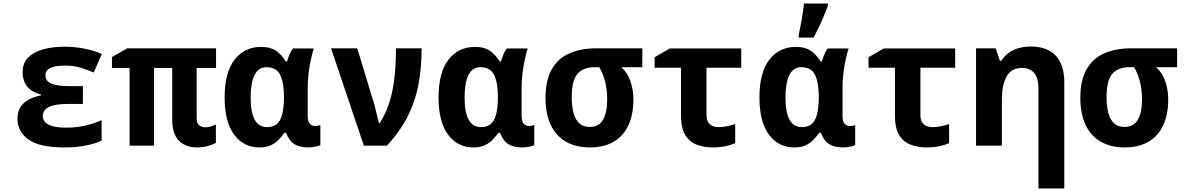

<svg xmlns="http://www.w3.org/2000/svg" viewBox="-20 -817 6640 1077"><path d="M341 10Q203 10 140.5 -34Q78 -78 78 -151Q78 -191 95 -217Q112 -243 141.5 -258.5Q171 -274 210 -282V-287Q176 -295 153 -312Q130 -329 118.5 -354.5Q107 -380 107 -412Q107 -464 138.5 -495Q170 -526 223 -540.5Q276 -555 341 -555Q398 -555 454 -544Q510 -533 551 -514L506 -410Q471 -425 433 -437Q395 -449 345 -449Q290 -449 262.5 -436Q235 -423 235 -395Q235 -362 268 -348Q301 -334 371 -334H445V-234H363Q287 -234 253.5 -216.5Q220 -199 220 -165Q220 -146 233.5 -131.5Q247 -117 276 -109Q305 -101 352 -101Q412 -101 464 -114Q516 -127 550 -143V-28Q513 -11 460.5 -0.5Q408 10 341 10Z M1085 10Q1022 10 984 -27.5Q946 -65 946 -147V-436H844V0H707V-436H608V-497L694 -546H1192V-436H1083V-153Q1083 -127 1096.5 -115Q1110 -103 1132 -103Q1146 -103 1161.5 -107.5Q1177 -112 1191 -119V-16Q1175 -6 1146 2Q1117 10 1085 10Z M1435 10Q1347 10 1293.5 -61.5Q1240 -133 1240 -271Q1240 -410 1295.5 -482Q1351 -554 1445 -554Q1495 -554 1526.5 -533.5Q1558 -513 1583 -472H1590Q1595 -489 1603 -509.5Q1611 -530 1623 -545H1740Q1733 -524 1725 -488.5Q1717 -453 1711.5 -411Q1706 -369 1706 -325V-168Q1706 -134 1718.5 -122Q1731 -110 1747 -110Q1755 -110 1764 -112Q1773 -114 1777 -115V-3Q1770 1 1749 5.5Q1728 10 1711 10Q1662 10 1632 -8Q1602 -26 1585 -72H1575Q1560 -50 1541 -31Q1522 -12 1496.5 -1Q1471 10 1435 10ZM1477 -104Q1512 -104 1532.5 -121Q1553 -138 1562.5 -174Q1572 -210 1573 -266V-272Q1573 -353 1552 -396.5Q1531 -440 1475 -440Q1430 -440 1408 -396.5Q1386 -353 1386 -270Q1386 -188 1408.5 -146Q1431 -104 1477 -104Z M2021 0 1837 -546H1984L2076 -243Q2081 -228 2086 -206Q2091 -184 2096.5 -162.5Q2102 -141 2106 -126H2110Q2143 -178 2163 -239Q2183 -300 2192 -375.5Q2201 -451 2201 -546H2345Q2345 -439 2328 -346Q2311 -253 2269 -168.5Q2227 -84 2151 0Z M2635 10Q2547 10 2493.5 -61.5Q2440 -133 2440 -271Q2440 -410 2495.5 -482Q2551 -554 2645 -554Q2695 -554 2726.5 -533.5Q2758 -513 2783 -472H2790Q2795 -489 2803 -509.5Q2811 -530 2823 -545H2940Q2933 -524 2925 -488.5Q2917 -453 2911.5 -411Q2906 -369 2906 -325V-168Q2906 -134 2918.5 -122Q2931 -110 2947 -110Q2955 -110 2964 -112Q2973 -114 2977 -115V-3Q2970 1 2949 5.5Q2928 10 2911 10Q2862 10 2832 -8Q2802 -26 2785 -72H2775Q2760 -50 2741 -31Q2722 -12 2696.5 -1Q2671 10 2635 10ZM2677 -104Q2712 -104 2732.5 -121Q2753 -138 2762.5 -174Q2772 -210 2773 -266V-272Q2773 -353 2752 -396.5Q2731 -440 2675 -440Q2630 -440 2608 -396.5Q2586 -353 2586 -270Q2586 -188 2608.5 -146Q2631 -104 2677 -104Z M3289 10Q3212 10 3156 -21.5Q3100 -53 3070 -115Q3040 -177 3040 -268Q3040 -366 3074.5 -427.5Q3109 -489 3173.5 -517.5Q3238 -546 3326 -546H3583V-440H3465Q3500 -409 3516.5 -361Q3533 -313 3533 -260Q3533 -175 3505 -114.5Q3477 -54 3422.5 -22Q3368 10 3289 10ZM3287 -105Q3340 -105 3363 -146Q3386 -187 3386 -259Q3386 -313 3374.5 -358.5Q3363 -404 3342 -440H3317Q3251 -440 3219 -402.5Q3187 -365 3187 -271Q3187 -221 3197 -183.5Q3207 -146 3229 -125.5Q3251 -105 3287 -105Z M3979 10Q3929 10 3888 -5.5Q3847 -21 3823.5 -60Q3800 -99 3800 -169V-437H3652V-496L3737 -545H4138V-437H3943V-170Q3943 -148 3951.5 -133Q3960 -118 3975.5 -111Q3991 -104 4011 -104Q4035 -104 4058.5 -109Q4082 -114 4104 -121V-14Q4082 -4 4049.5 3Q4017 10 3979 10Z M4435 10Q4347 10 4293.5 -61.5Q4240 -133 4240 -271Q4240 -410 4295.5 -482Q4351 -554 4445 -554Q4495 -554 4526.5 -533.5Q4558 -513 4583 -472H4590Q4595 -489 4603 -509.5Q4611 -530 4623 -545H4740Q4733 -524 4725 -488.5Q4717 -453 4711.5 -411Q4706 -369 4706 -325V-168Q4706 -134 4718.5 -122Q4731 -110 4747 -110Q4755 -110 4764 -112Q4773 -114 4777 -115V-3Q4770 1 4749 5.5Q4728 10 4711 10Q4662 10 4632 -8Q4602 -26 4585 -72H4575Q4560 -50 4541 -31Q4522 -12 4496.5 -1Q4471 10 4435 10ZM4477 -104Q4512 -104 4532.5 -121Q4553 -138 4562.5 -174Q4572 -210 4573 -266V-272Q4573 -353 4552 -396.5Q4531 -440 4475 -440Q4430 -440 4408 -396.5Q4386 -353 4386 -270Q4386 -188 4408.5 -146Q4431 -104 4477 -104ZM4460 -621Q4464 -639 4468.5 -661Q4473 -683 4477 -707.5Q4481 -732 4484.5 -755Q4488 -778 4490 -797H4624V-785Q4615 -760 4602.5 -730Q4590 -700 4575 -668.5Q4560 -637 4543 -606H4460Z M5179 10Q5129 10 5088 -5.5Q5047 -21 5023.5 -60Q5000 -99 5000 -169V-437H4852V-496L4937 -545H5338V-437H5143V-170Q5143 -148 5151.5 -133Q5160 -118 5175.5 -111Q5191 -104 5211 -104Q5235 -104 5258.5 -109Q5282 -114 5304 -121V-14Q5282 -4 5249.5 3Q5217 10 5179 10Z M5805 240V-224H5950V240ZM5455 0V-546H5565L5589 -476H5597Q5614 -503 5638 -520.5Q5662 -538 5693.5 -547Q5725 -556 5762 -556Q5854 -556 5902 -504.5Q5950 -453 5950 -356V0H5805V-319Q5805 -379 5781 -407.5Q5757 -436 5712 -436Q5653 -436 5626.5 -388Q5600 -340 5600 -257V0Z M6289 10Q6212 10 6156 -21.5Q6100 -53 6070 -115Q6040 -177 6040 -268Q6040 -366 6074.5 -427.5Q6109 -489 6173.5 -517.5Q6238 -546 6326 -546H6583V-440H6465Q6500 -409 6516.5 -361Q6533 -313 6533 -260Q6533 -175 6505 -114.5Q6477 -54 6422.5 -22Q6368 10 6289 10ZM6287 -105Q6340 -105 6363 -146Q6386 -187 6386 -259Q6386 -313 6374.5 -358.5Q6363 -404 6342 -440H6317Q6251 -440 6219 -402.5Q6187 -365 6187 -271Q6187 -221 6197 -183.5Q6207 -146 6229 -125.5Q6251 -105 6287 -105Z"/></svg>

Font: Noto Sans Mono
Style: Bold
Weight: 700
Designer: Monotype Design Team
Foundry: Monotype Imaging Inc.
Version: Version 2.014